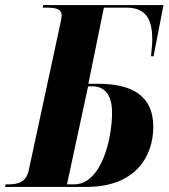

<svg xmlns="http://www.w3.org/2000/svg" viewBox="-42 -734 664 754"><path d="M-22 0H298C493 0 560 -123 560 -236C560 -360 474 -405 343 -405H305L366 -704H455C537 -704 556 -650 556 -578C556 -559 553 -536 551 -513H561L600 -714H127L126 -704H139C177 -704 200 -699 200 -673C200 -665 196 -646 191 -623L71 -66C61 -18 29 -10 -10 -10H-20ZM249 -10H221L304 -395H320C366 -395 398 -366 398 -291C398 -190 357 -10 249 -10Z"/></svg>

Font: Noto Serif Display Condensed ExtraBold
Style: Italic
Weight: 800
Width: 3
Italic angle: -12°
Designer: Monotype Design Team
Foundry: Monotype Imaging Inc.
Version: Version 2.009